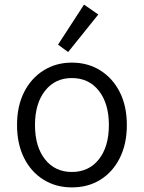

<svg xmlns="http://www.w3.org/2000/svg" viewBox="-20 -802 625 834"><path d="M292 12Q223 12 169 -21.5Q115 -55 84.5 -116Q54 -177 54 -259Q54 -341 84.5 -401.5Q115 -462 169 -496Q223 -530 292 -530Q362 -530 416 -496Q470 -462 500.5 -401.5Q531 -341 531 -259Q531 -177 500.5 -116Q470 -55 416.5 -21.5Q363 12 292 12ZM292 -55Q366 -55 409.5 -110Q453 -165 453 -259Q453 -352 409.5 -407.5Q366 -463 292 -463Q219 -463 175.5 -407.5Q132 -352 132 -259Q132 -165 175.5 -110Q219 -55 292 -55ZM276 -576 232 -608 345 -782 407 -739Z"/></svg>

Font: Ubuntu Sans
Style: Regular
Weight: 400
Designer: Dalton Maag Ltd
Foundry: Dalton Maag Ltd
Version: Version 1.006; ttfautohint (v1.8.4.7-5d5b)